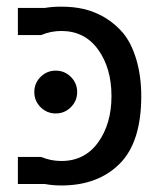

<svg xmlns="http://www.w3.org/2000/svg" viewBox="-20 -550 500 582"><path d="M103 -225.1Q84 -244.1 84 -271Q84 -297.9 103 -316.9Q122.1 -335.9 148.9 -335.9Q175.8 -335.9 194.8 -316.9Q213.9 -297.9 213.9 -271Q213.9 -244.1 194.8 -225.1Q175.8 -206.1 148.9 -206.1Q122.1 -206.1 103 -225.1ZM317.9 -258.8Q317.9 -343.8 277.3 -399.9Q236.8 -456.1 166 -456.1Q133.8 -456.1 105 -443.8H34.2V-525.9H116.2Q136.7 -529.8 166 -529.8Q202.6 -529.8 232.9 -522.9Q266.6 -515.1 297.4 -497.1Q330.1 -477.5 354 -448.7Q378.4 -418.9 393.1 -370.1Q408.2 -319.3 408.2 -258.8Q408.2 -119.1 342.8 -53.7Q276.9 12.2 166 12.2Q139.2 12.2 116.2 7.8H34.2V-74.2H105Q133.8 -62 166 -62Q236.8 -62 277.3 -118.2Q317.9 -174.3 317.9 -258.8Z"/></svg>

Font: Miedinger*
Style: Book
Weight: 400
Version: Version 001.000